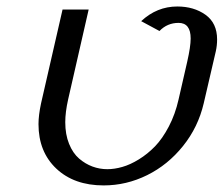

<svg xmlns="http://www.w3.org/2000/svg" viewBox="-20 -559 686 589"><path d="M527.8 -253.9 554.2 -369.1Q564.9 -416 564.9 -440.9Q564.9 -488.8 527.8 -488.8Q493.2 -488.8 469.2 -463.9L413.1 -494.1Q461.4 -539.1 523.9 -539.1Q574.7 -539.1 610.4 -513.7Q646 -488.3 646 -438Q646 -419.4 642.1 -401.9L605 -242.2Q587.9 -168.9 541.5 -111.1Q495.1 -53.2 431.4 -21.7Q367.7 9.8 297.9 9.8Q207.5 9.8 152.8 -41.7Q98.1 -93.3 98.1 -178.2Q98.1 -205.6 106 -242.2L171.9 -529.8H252L189 -253.9Q180.2 -214.8 180.2 -184.1Q180.2 -146.5 191.9 -117.7Q203.6 -88.9 222.7 -72.5Q241.7 -56.2 263.7 -48.1Q285.6 -40 309.1 -40Q331.1 -40 355.2 -46.9Q379.4 -53.7 406 -70.1Q432.6 -86.4 455.6 -110.1Q478.5 -133.8 498 -171.1Q517.6 -208.5 527.8 -253.9Z"/></svg>

Font: Pfennig
Style: Italic
Weight: 500
Italic angle: -13°
Version: Version 20120410 ; ttfautohint (v0.8)